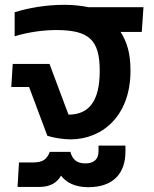

<svg xmlns="http://www.w3.org/2000/svg" viewBox="-20 -570 639 799"><path d="M273 10C407 10 523 -89 523 -275C523 -348 509 -394 482 -437H570L577 -540H349C319 -546 286 -550 248 -550C169 -550 95 -536 41 -519V-419C96 -436 160 -445 213 -445C351 -445 395 -404 395 -275C395 -146 348 -93 265 -93L186 -304H33L27 -208H101L177 -5C200 3 244 10 273 10ZM347 209C451 209 502 152 502 61V36H390V59C390 92 372 110 335 110C298 110 281 92 273 62H187C175 94 157 106 118 106H59L53 208H143C191 208 218 189 234 161C256 190 293 209 347 209Z"/></svg>

Font: Kanit Medium
Style: Regular
Weight: 500
Designer: Katatrad Team
Foundry: CadsonDemak
Version: Version 1.000;PS 001.000;hotconv 1.0.88;makeotf.lib2.5.64775